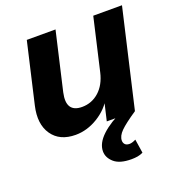

<svg xmlns="http://www.w3.org/2000/svg" viewBox="-131 -618 874 942"><g transform="rotate(-20 305.5 -147.0)"><path d="M180 10Q97 10 58 -46.5Q19 -103 40 -194L113 -510H263L193 -207Q182 -157 198 -132.5Q214 -108 256 -108Q307 -108 345 -142Q383 -176 397 -237L382 -114Q353 -59 296.5 -24.5Q240 10 180 10ZM345 0 373 -120H370L460 -510H610L492 0ZM396 216Q335 216 306 190.5Q277 165 277 132Q277 90 319.5 50Q362 10 437 -24L492 0Q431 41 406.5 65.5Q382 90 382 114Q382 126 389.5 134Q397 142 413 142Q426 142 446 132L457 204Q443 211 428 213.5Q413 216 396 216Z"/></g></svg>

Font: Instrument Sans
Style: Bold Italic
Weight: 700
Italic angle: -13°
Designer: Rodrigo Fuenzalida
Foundry: fragTYPE
Version: Version 1.000;gftools[0.9.28]